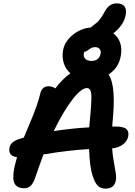

<svg xmlns="http://www.w3.org/2000/svg" viewBox="-20 -1118 793 1129"><path d="M600.1 -8.8Q572.8 -8.8 555.4 -25.6Q538.1 -42.5 525.9 -81.1Q507.3 -133.3 503.9 -241.2Q387.2 -235.4 235.8 -210Q215.3 -155.8 185.1 -67.9Q174.3 -38.1 159.4 -24.7Q144.5 -11.2 122.1 -11.2Q80.6 -11.2 65.9 -38.8Q51.3 -66.4 64 -129.9Q70.8 -160.6 80.1 -193.8Q52.2 -197.3 41.5 -212.2Q30.8 -227.1 36.1 -250Q42 -284.7 94.2 -300.8Q98.6 -302.2 107.9 -305.2Q117.2 -308.1 120.1 -309.1Q127.4 -327.1 146.5 -372.1Q165.5 -417 174.8 -440.2Q184.1 -463.4 196.5 -499Q209 -534.7 215.8 -564Q225.6 -610.8 265.1 -610.8Q287.6 -610.8 305.2 -598.1Q347.7 -654.3 394 -687Q365.7 -711.4 354.7 -747.6Q343.8 -783.7 351.1 -824.2Q362.3 -877.4 410.2 -914.8Q458 -952.1 513.2 -956.1Q516.1 -959 523.9 -964.8Q550.3 -983.9 564.9 -1001.2Q579.6 -1018.6 594.2 -1046.9Q609.9 -1075.7 627 -1086.9Q644 -1098.1 667 -1098.1Q698.2 -1098.1 711.7 -1080.6Q725.1 -1063 719.2 -1030.8Q708 -969.7 646 -921.9Q675.8 -900.4 687 -864.7Q698.2 -829.1 689.9 -787.1Q677.2 -717.8 618.2 -680.2Q642.6 -643.6 647.5 -571Q652.3 -498.5 641.1 -392.1Q640.1 -386.2 640.1 -374H658.2Q706.5 -374 722.9 -359.4Q739.3 -344.7 733.9 -315.9Q728.5 -288.1 703.1 -268.8Q677.7 -249.5 639.2 -245.1Q642.1 -205.6 649.7 -164.6Q657.2 -123.5 660.9 -98.9Q664.6 -74.2 661.1 -57.1Q652.3 -8.8 600.1 -8.8ZM473.1 -804.2Q468.8 -785.2 481.4 -772.5Q494.1 -759.8 518.1 -759.8Q562.5 -759.8 571.8 -803.2Q574.7 -818.8 565.9 -829.8Q557.1 -840.8 539.1 -840.8Q521 -840.8 503.7 -827.4Q486.3 -814 479 -814H476.1Q473.1 -809.6 473.1 -804.2ZM491.2 -600.1Q458 -600.1 405.8 -532.7Q353.5 -465.3 295.9 -347.2Q408.2 -364.3 504.9 -369.1Q505.4 -373 505.9 -381.1Q506.3 -389.2 506.8 -393.1Q519.5 -521.5 517.1 -560.8Q514.6 -600.1 491.2 -600.1Z"/></svg>

Font: Shantell Sans Bouncy
Style: Italic
Weight: 600
Italic angle: -11.31°
Designer: Stephen Nixon, Anya Danilova, Shantell Martin
Foundry: Arrow Type
Version: Version 1.006;[9816181b4]